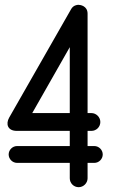

<svg xmlns="http://www.w3.org/2000/svg" viewBox="-20 -774 474 798"><path d="M270 -578V-304H114ZM306 -754C300 -754 284 -752 275 -735L18 -285C3 -258 12 -230 50 -230H270V-167H51C32 -167 16 -151 16 -132C16 -113 32 -97 51 -97H270V-33C270 -13 286 4 307 4C327 4 344 -13 344 -33V-97H372C391 -97 407 -113 407 -132C407 -151 391 -167 372 -167H344V-230H360C380 -230 397 -246 397 -267C397 -287 380 -304 360 -304H344V-717C344 -750 313 -754 306 -754Z"/></svg>

Font: LS
Style: RegularAlt
Weight: 500
Designer: BSozoo
Foundry: BSozoo
Version: Version 001.000